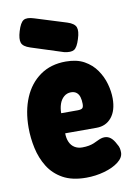

<svg xmlns="http://www.w3.org/2000/svg" viewBox="-84 -770 593 843"><g transform="rotate(-10 213.0 -348.0)"><path d="M232 19Q169 19 128 -4Q87 -27 63.5 -65Q40 -103 30 -149Q20 -195 20 -241Q20 -316 44.5 -374Q69 -432 116.5 -465.5Q164 -499 231 -499Q280 -499 313 -480.5Q346 -462 366.5 -432.5Q387 -403 396.5 -369Q406 -335 406 -304Q406 -250 381 -219.5Q356 -189 314 -189H174Q174 -167 181.5 -150Q189 -133 203.5 -124Q218 -115 237 -115Q254 -115 267 -117.5Q280 -120 289.5 -124Q299 -128 308 -132.5Q317 -137 325 -139.5Q333 -142 341 -142Q356 -142 368 -132.5Q380 -123 390 -103Q397 -92 399 -83Q401 -74 401 -64Q401 -41 376.5 -22Q352 -3 313 8Q274 19 232 19ZM172 -279H245Q260 -279 266 -283.5Q272 -288 272 -303Q272 -320 268 -333.5Q264 -347 254.5 -354.5Q245 -362 230 -362Q212 -362 198.5 -350.5Q185 -339 178.5 -320Q172 -301 172 -279ZM231 -541 88 -587Q57 -597 51 -614.5Q45 -632 55 -665Q66 -702 81 -711Q96 -720 127 -710L268 -666Q299 -656 305.5 -638.5Q312 -621 301 -587Q290 -551 275.5 -542.5Q261 -534 231 -541Z"/></g></svg>

Font: Fredoka Condensed SemiBold
Style: Regular
Weight: 600
Width: 3
Designer: Ben Nathan
Foundry: Milena B. Brandão, Ben Nathan
Version: Version 2.001